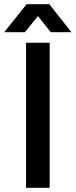

<svg xmlns="http://www.w3.org/2000/svg" viewBox="-42 -888 358 908"><path d="M-22 -735.8 84 -868.2H190.9L295.9 -735.8H198.2L137.2 -812L76.2 -735.8ZM81.1 0V-686H192.9V0Z"/></svg>

Font: Archivo Medium
Style: Regular
Weight: 500
Designer: Hector Gatti
Foundry: Omnibus-Type
Version: Version 2.001